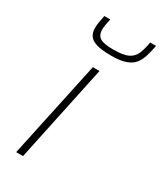

<svg xmlns="http://www.w3.org/2000/svg" viewBox="-188 -807 738 875"><g transform="rotate(30 181.5 -369.0)"><path d="M53 0 162 -510H197L89 0ZM209 -597Q158 -597 130 -605.5Q102 -614 91.5 -630.5Q81 -647 81 -669Q81 -685 84 -702.5Q87 -720 91 -738H122Q118 -720 115.5 -705.5Q113 -691 113 -679Q113 -652 131 -639Q149 -626 202 -626Q255 -626 280 -638.5Q305 -651 315.5 -676Q326 -701 332 -738H363Q357 -707 349.5 -681.5Q342 -656 327.5 -637Q313 -618 284.5 -607.5Q256 -597 209 -597Z"/></g></svg>

Font: Saira SemiExpanded Thin
Style: Italic
Weight: 250
Width: 6
Italic angle: -12°
Designer: Hector Gatti with collaboration of the Omnibus-Type team
Foundry: Omnibus-Type
Version: Version 1.101